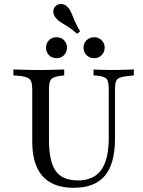

<svg xmlns="http://www.w3.org/2000/svg" viewBox="-20 -913 706 945"><path d="M138.7 -369.4V-472.6Q138.7 -497.6 133.9 -510.9Q129 -524.2 114.9 -530.6Q100.8 -537.1 74.2 -539.5L46 -541.9V-571Q60.5 -571 80.6 -570.2Q100.8 -569.4 124.2 -569Q147.6 -568.5 171 -568.5H179.8H186.3Q207.3 -568.5 227.4 -569Q247.6 -569.4 265.3 -570.2Q283.1 -571 296 -571V-541.9L275.8 -539.5Q241.1 -534.7 231 -522.2Q221 -509.7 221 -472.6V-369.4ZM343.5 11.3Q275.8 11.3 230.2 -13.7Q184.7 -38.7 161.7 -89.5Q138.7 -140.3 138.7 -216.1V-369.4H221V-226.6Q221 -118.5 254 -71.8Q287.1 -25 363.7 -25Q441.1 -25 478.2 -76.6Q515.3 -128.2 515.3 -234.7V-369.4H546V-231.5Q546 -108.1 496.4 -48.4Q446.8 11.3 343.5 11.3ZM515.3 -369.4V-472.6Q515.3 -509.7 506 -523Q496.8 -536.3 460.5 -540.3L440.3 -541.9V-571Q455.6 -570.2 480.6 -569.4Q505.6 -568.5 529.8 -568.5Q550 -568.5 570.2 -569Q590.3 -569.4 608.5 -570.2Q626.6 -571 638.7 -571V-541.9L608.1 -538.7Q582.3 -536.3 568.5 -530.2Q554.8 -524.2 550.4 -510.9Q546 -497.6 546 -472.6V-369.4ZM258.1 -626.6Q235.5 -626.6 221 -641.5Q206.5 -656.5 206.5 -679Q206.5 -700 221 -714.9Q235.5 -729.8 258.1 -729.8Q280.6 -729.8 295.2 -714.9Q309.7 -700 309.7 -679Q309.7 -656.5 295.2 -641.5Q280.6 -626.6 258.1 -626.6ZM442.7 -626.6Q421 -626.6 406 -641.5Q391.1 -656.5 391.1 -679Q391.1 -700 406 -714.9Q421 -729.8 442.7 -729.8Q465.3 -729.8 480.2 -714.9Q495.2 -700 495.2 -679Q495.2 -656.5 480.2 -641.5Q465.3 -626.6 442.7 -626.6ZM359.7 -746.8Q333.9 -769.4 313.7 -781.9Q293.5 -794.4 279.4 -803.2Q265.3 -812.1 255.6 -823.4Q241.9 -840.3 242.3 -857.3Q242.7 -874.2 255.6 -884.7Q267.7 -895.2 285.1 -893.1Q302.4 -891.1 316.1 -874.2Q325.8 -863.7 331.9 -848Q337.9 -832.3 347.2 -810.9Q356.5 -789.5 374.2 -758.9Z"/></svg>

Font: Playfair 5pt SemiExpanded Light
Style: Regular
Weight: 400
Version: Version 2.203